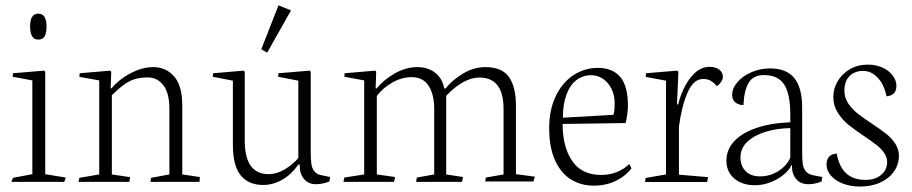

<svg xmlns="http://www.w3.org/2000/svg" viewBox="-20 -681 3416 719"><path d="M154.3 -582.5Q154.3 -629.9 123 -629.9Q92.8 -629.9 92.8 -582.5Q92.8 -558.1 100.1 -545.4Q107.4 -532.7 123.5 -532.7Q140.1 -532.7 147.2 -545.2Q154.3 -557.6 154.3 -582.5ZM220.7 0 226.1 -16.1 149.4 -28.8V-412.1L145.5 -416.5L28.8 -406.7L27.3 -393.6L101.1 -379.9V-28.8L28.8 -15.1L22.5 0Z M467.3 -17.6 398.9 -27.8V-324.7Q426.3 -351.1 445.3 -364.7Q464.4 -378.4 485.1 -384.8Q505.9 -391.1 534.2 -391.1Q568.4 -391.1 591.3 -362.3Q614.3 -333.5 614.3 -272.9V-27.8L545.9 -15.1L543 0H727.1L728.5 -18.1L662.6 -27.8V-285.2Q662.6 -359.9 632.1 -394.8Q601.6 -429.7 553.7 -429.7Q522 -429.7 490.5 -416.7Q459 -403.8 434.8 -385.3Q410.6 -366.7 397.9 -350.1H394.5L396.5 -412.1L393.6 -416.5L278.3 -406.7L277.3 -393.1L351.6 -379.9V-27.8L277.3 -15.1L273.9 0H464.4Z M852.1 -138.2Q852.1 -61 881.1 -24.7Q910.2 11.7 965.8 11.7Q1002.4 11.7 1037.4 -8.3Q1072.3 -28.3 1097.2 -64.9H1102.5V-57.1Q1102.5 -29.8 1118.7 -10.5Q1134.8 8.8 1163.6 8.8Q1177.7 8.8 1191.2 5.6Q1204.6 2.4 1213.4 -1.5L1216.3 -18.1L1186 -24.4Q1166.5 -27.8 1157.5 -39.1Q1148.4 -50.3 1146 -66.9Q1143.6 -83.5 1143.6 -112.3V-412.1L1140.1 -416.5L1022.5 -406.7L1021.5 -393.6L1097.2 -378.9V-89.4Q1077.1 -65.4 1046.9 -47.1Q1016.6 -28.8 985.8 -28.8Q896.5 -28.8 896.5 -154.8V-412.1L892.6 -416.5L778.3 -406.7L776.4 -393.6L852.1 -378.9ZM980.5 -483.9 1069.8 -642.1 1022.9 -661.1 958.5 -496.6Z M1459.5 -18.1 1391.1 -27.8V-321.8Q1413.6 -351.6 1449 -371.8Q1484.4 -392.1 1521.5 -392.1Q1564 -392.1 1585 -359.9Q1606 -327.6 1606 -272.9V-27.8L1541 -16.1L1538.1 0H1710L1713.9 -18.1L1650.9 -27.8V-322.3Q1716.3 -390.6 1775.4 -390.6Q1865.7 -390.6 1865.7 -272.9V-27.8L1799.3 -16.1L1796.9 -1.5H1977.5L1982.9 -19.5L1912.1 -28.8V-286.1Q1912.1 -355 1886.2 -392.3Q1860.4 -429.7 1796.9 -429.7Q1754.4 -429.7 1714.4 -405.8Q1674.3 -381.8 1648.4 -349.6H1643.6Q1636.7 -387.2 1609.9 -408.4Q1583 -429.7 1542.5 -429.7Q1499.5 -429.7 1458 -405.8Q1416.5 -381.8 1390.1 -349.6H1386.7L1388.7 -412.6L1385.7 -416.5L1270.5 -406.7L1269.5 -393.6L1343.8 -379.9V-27.8L1269.5 -16.1L1266.1 0H1455.6Z M2344.7 -50.8 2336.4 -66.9Q2317.9 -48.3 2291 -37.1Q2264.2 -25.9 2231 -25.9Q2158.2 -25.9 2122.6 -78.4Q2086.9 -130.9 2086.9 -216.8L2322.8 -220.2Q2326.2 -233.4 2328.9 -253.2Q2331.5 -272.9 2331.5 -284.2Q2331.5 -358.9 2302.7 -392.8Q2273.9 -426.8 2218.3 -426.8Q2169.9 -426.8 2128.4 -400.1Q2086.9 -373.5 2061.8 -322.3Q2036.6 -271 2036.6 -200.7Q2036.6 -129.4 2058.3 -81.1Q2080.1 -32.7 2117.7 -9.3Q2155.3 14.2 2203.1 14.2Q2249.5 14.2 2286.1 -3.7Q2322.8 -21.5 2344.7 -50.8ZM2281.7 -295.4Q2281.7 -260.3 2276.9 -251L2087.9 -240.2Q2087.9 -290.5 2101.1 -326.4Q2114.3 -362.3 2138.4 -380.9Q2162.6 -399.4 2194.3 -399.4Q2218.3 -399.4 2238.3 -385.7Q2258.3 -372.1 2270 -348.1Q2281.7 -324.2 2281.7 -295.4Z M2631.8 -17.6 2522.5 -26.9V-206.5Q2532.2 -281.7 2554.4 -333.5Q2576.7 -385.3 2613.3 -385.3Q2628.9 -385.3 2640.4 -379.2Q2651.9 -373 2664.6 -358.4Q2674.3 -364.7 2680.7 -374.8Q2687 -384.8 2687 -393.1Q2687 -409.7 2673.6 -420.2Q2660.2 -430.7 2636.7 -430.7Q2598.1 -430.7 2566.9 -391.6Q2535.6 -352.5 2519.5 -290H2515.1L2520.5 -412.1L2515.6 -416.5L2399.4 -406.7L2397.9 -393.1L2474.1 -378.9V-27.8L2397.9 -14.6L2395.5 0.5H2627.9Z M2943.4 -62.5H2945.8V-56.2Q2945.8 -28.8 2961.9 -10Q2978 8.8 3007.3 8.8Q3021.5 8.8 3034.7 5.6Q3047.9 2.4 3056.6 -1.5L3059.1 -18.1L3026.9 -24.4Q3006.8 -27.8 2997.6 -39.6Q2988.3 -51.3 2986.1 -67.4Q2983.9 -83.5 2983.9 -111.8V-277.8Q2983.9 -353 2954.3 -388.9Q2924.8 -424.8 2863.8 -424.8Q2826.7 -424.8 2793.9 -410.6Q2761.2 -396.5 2741.5 -373.3Q2721.7 -350.1 2721.7 -325.2Q2721.7 -307.1 2733.9 -297.4Q2746.1 -287.6 2764.2 -287.6Q2766.1 -340.8 2783.2 -370.4Q2800.3 -399.9 2840.8 -399.9Q2894 -399.9 2916.7 -364.3Q2939.5 -328.6 2939.5 -252V-223.1Q2865.2 -220.2 2811.3 -201.4Q2757.3 -182.6 2728.8 -151.4Q2700.2 -120.1 2700.2 -79.1Q2700.2 -50.8 2714.1 -30Q2728 -9.3 2752 1.7Q2775.9 12.7 2805.7 12.7Q2839.4 12.7 2869.4 0Q2899.4 -12.7 2919.2 -30.8Q2939 -48.8 2943.4 -62.5ZM2939.5 -90.3Q2931.6 -72.3 2915.5 -56.4Q2899.4 -40.5 2876.2 -30.5Q2853 -20.5 2826.2 -20.5Q2792 -20.5 2772.5 -39.8Q2752.9 -59.1 2752.9 -92.3Q2752.9 -126.5 2779.5 -150.9Q2806.2 -175.3 2848.9 -188Q2891.6 -200.7 2939.5 -201.2Z M3346.2 -97.2Q3346.2 -122.1 3332.5 -143.1Q3318.8 -164.1 3298.6 -179.9Q3278.3 -195.8 3244.6 -218.3Q3210 -241.2 3189.9 -257.3Q3169.9 -273.4 3156 -294.4Q3142.1 -315.4 3142.1 -340.8Q3142.1 -377 3161.4 -396.2Q3180.7 -415.5 3212.4 -415.5Q3242.7 -415.5 3266.8 -390.1Q3291 -364.7 3299.8 -320.3Q3336.9 -323.7 3336.9 -359.4Q3336.9 -379.4 3323.2 -397.9Q3309.6 -416.5 3285.2 -427.7Q3260.7 -439 3229.5 -439Q3192.4 -439 3163.1 -422.1Q3133.8 -405.3 3117.2 -377.4Q3100.6 -349.6 3100.6 -318.4Q3100.6 -286.1 3116.7 -260Q3132.8 -233.9 3156 -214.8Q3179.2 -195.8 3215.8 -171.4Q3246.1 -150.9 3262.9 -137.7Q3279.8 -124.5 3291 -108.4Q3302.2 -92.3 3302.2 -74.2Q3302.2 -44.9 3279.8 -26.1Q3257.3 -7.3 3221.2 -7.3Q3176.3 -7.3 3149.4 -31.2Q3122.6 -55.2 3113.3 -106Q3093.8 -104.5 3084.5 -93.8Q3075.2 -83 3075.2 -65.4Q3075.2 -41.5 3092.3 -22.5Q3109.4 -3.4 3137.9 7.1Q3166.5 17.6 3200.2 17.6Q3243.7 17.6 3276.9 2.2Q3310.1 -13.2 3328.1 -39.3Q3346.2 -65.4 3346.2 -97.2Z"/></svg>

Font: Neuton ExtraLight
Style: Regular
Weight: 275
Designer: Brian M Zick
Foundry: Brian M Zick
Version: Version 1.560